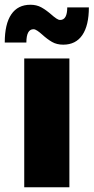

<svg xmlns="http://www.w3.org/2000/svg" viewBox="-41 -788 394 808"><path d="M61 -542H251V0H61ZM136 -643Q126 -652 116.5 -658.5Q107 -665 100 -665Q70 -665 70 -609H-21Q-21 -687 6.5 -727.5Q34 -768 87 -768Q113 -768 133 -757Q153 -746 176 -726Q186 -717 195.5 -710.5Q205 -704 212 -704Q242 -704 242 -757H333Q333 -681 305.5 -640.5Q278 -600 225 -600Q198 -600 178 -611.5Q158 -623 136 -643Z"/></svg>

Font: Chess Sans ExtraBold
Style: Regular
Weight: 800
Designer: Wolf Bōese
Foundry: Wolf Bōese
Version: Version 7.223